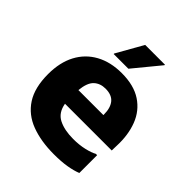

<svg xmlns="http://www.w3.org/2000/svg" viewBox="-209 -896 1043 1043"><g transform="rotate(45 312.0 -374.5)"><path d="M374 11Q275 11 200.5 -17Q126 -45 85 -108Q44 -171 44 -275Q44 -365 78 -429Q112 -493 175 -527.5Q238 -562 324 -562Q417 -562 476 -523Q535 -484 561 -416Q587 -348 583 -262L582 -226H223Q233 -167 277.5 -144.5Q322 -122 390 -122Q436 -122 474.5 -131Q513 -140 534 -152H544V-15Q514 -3 472.5 4Q431 11 374 11ZM321 -440Q280 -440 254 -415.5Q228 -391 222 -330H414V-335Q414 -385 391.5 -412.5Q369 -440 321 -440ZM219 -604V-608L305 -760H457V-756L332 -604Z"/></g></svg>

Font: Kufam
Style: Bold
Weight: 700
Designer: Wael Morcos, Artur Schmal
Foundry: Original Type
Version: Version 1.300; ttfautohint (v1.8.3)